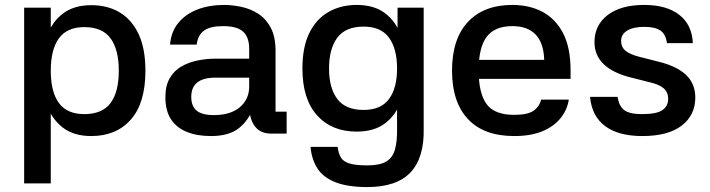

<svg xmlns="http://www.w3.org/2000/svg" viewBox="-20 -542 2880 779"><path d="M186 -511V202H78V-511ZM350 10Q279 10 234 -25Q189 -60 169 -119.5Q149 -179 149 -255Q149 -331 169 -391Q189 -451 234 -486Q279 -521 350 -521Q417 -521 466 -491.5Q515 -462 542.5 -403.5Q570 -345 570 -255Q570 -124 511 -57Q452 10 350 10ZM322 -79Q395 -79 428.5 -124Q462 -169 462 -255Q462 -341 428.5 -386.5Q395 -432 322 -432Q252 -432 219 -386.5Q186 -341 186 -255Q186 -169 219 -124Q252 -79 322 -79Z M1143 0H1079Q1037 0 1014.5 -29Q992 -58 991 -111L1008 -108Q991 -56 950.5 -23Q910 10 836 10Q779 10 737.5 -7Q696 -24 673.5 -58.5Q651 -93 651 -148Q651 -194 668.5 -224.5Q686 -255 715.5 -272Q745 -289 781 -296.5Q817 -304 854 -304H991V-344Q991 -391 966.5 -413.5Q942 -436 885 -436Q833 -436 808 -418Q783 -400 778 -361H670Q674 -413 703.5 -449Q733 -485 781 -503.5Q829 -522 888 -522Q923 -522 960 -514Q997 -506 1028 -486Q1059 -466 1078.5 -429.5Q1098 -393 1098 -336V-89H1143ZM756 -149Q756 -111 778 -93Q800 -75 848 -75Q915 -75 953 -107Q991 -139 991 -191V-227H855Q805 -227 780.5 -207.5Q756 -188 756 -149Z M1427 -8Q1326 -8 1266.5 -74Q1207 -140 1207 -264Q1207 -351 1235 -408Q1263 -465 1313 -493.5Q1363 -522 1427 -522Q1499 -522 1543.5 -487.5Q1588 -453 1608 -394.5Q1628 -336 1628 -264Q1628 -193 1608 -135Q1588 -77 1543.5 -42.5Q1499 -8 1427 -8ZM1455 -96Q1526 -96 1558.5 -140.5Q1591 -185 1591 -264Q1591 -344 1558.5 -389Q1526 -434 1455 -434Q1382 -434 1348.5 -389Q1315 -344 1315 -264Q1315 -185 1348.5 -140.5Q1382 -96 1455 -96ZM1593 -511H1699V-9H1591V-399L1593 -407ZM1699 -22Q1702 97 1646 157Q1590 217 1470 217Q1390 217 1340 197Q1290 177 1267 140Q1244 103 1240 54H1350Q1353 79 1362.5 96Q1372 113 1397 121Q1422 129 1470 129Q1521 129 1547 113.5Q1573 98 1582.5 64.5Q1592 31 1591 -22Z M1873 -299H2188Q2186 -367 2153.5 -401.5Q2121 -436 2059 -436Q1987 -436 1954.5 -392.5Q1922 -349 1922 -257Q1922 -164 1954 -120Q1986 -76 2066 -76Q2121 -76 2144.5 -92.5Q2168 -109 2176 -138H2288Q2281 -95 2253.5 -61.5Q2226 -28 2179.5 -9Q2133 10 2066 10Q1943 10 1878.5 -59Q1814 -128 1814 -255Q1814 -384 1878.5 -453Q1943 -522 2059 -522Q2128 -522 2181 -494Q2234 -466 2264.5 -407.5Q2295 -349 2295 -256V-222H1872Z M2686 -367Q2681 -404 2659 -418.5Q2637 -433 2594 -433Q2550 -433 2525 -418Q2500 -403 2500 -376Q2500 -351 2518 -336Q2536 -321 2576 -311L2651 -292Q2725 -274 2763 -238.5Q2801 -203 2801 -146Q2801 -75 2746 -32.5Q2691 10 2586 10Q2489 10 2435 -30.5Q2381 -71 2374 -149H2486Q2491 -112 2512.5 -95.5Q2534 -79 2584 -79Q2645 -79 2668 -95.5Q2691 -112 2691 -141Q2691 -167 2673.5 -183Q2656 -199 2617 -208L2542 -227Q2468 -245 2430 -281Q2392 -317 2392 -371Q2392 -440 2445.5 -481Q2499 -522 2594 -522Q2685 -522 2736.5 -481.5Q2788 -441 2791 -367Z"/></svg>

Font: 42dot Sans Light SemiBold
Style: Regular
Weight: 600
Version: Version 1.000